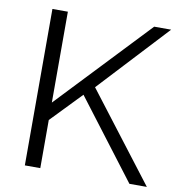

<svg xmlns="http://www.w3.org/2000/svg" viewBox="-80 -784 803 857"><g transform="rotate(10 321.5 -355.0)"><path d="M89 0V-709H159V-297L550 -710H627L337 -398L642 0H563L292 -356L159 -218V0Z"/></g></svg>

Font: Raleway Thin
Style: Regular
Weight: 400
Version: Version 4.026